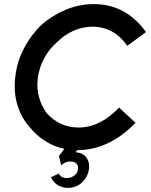

<svg xmlns="http://www.w3.org/2000/svg" viewBox="-20 -725 737 935"><path d="M359 6Q285 6 226.5 -23.5Q168 -53 128 -102Q85 -148 65 -213Q45 -278 55 -355Q63 -425 97 -490Q131 -555 183 -605Q236 -651 301 -678Q366 -705 437 -705Q593 -705 691 -569L600 -502Q565 -551 522.5 -573Q480 -595 432 -595Q382 -595 337.5 -575Q293 -555 257 -519Q220 -487 195.5 -442Q171 -397 164 -344Q158 -295 170 -252Q182 -209 208 -173Q238 -140 277 -122Q316 -104 363 -104Q467 -104 560 -201L640 -127Q574 -59 503 -26.5Q432 6 359 6ZM310 190Q286 190 263.5 177.5Q241 165 228 138L267 120Q272 134 286 139Q300 144 316.5 141Q333 138 345.5 127Q358 116 360 97Q362 77 347.5 68Q333 59 313 62Q293 65 278 81L267 35L327 -46L383 -26L348 16Q381 19 397 37.5Q413 56 414 81.5Q415 107 403 132Q391 157 367 173.5Q343 190 310 190Z"/></svg>

Font: Kulim Park SemiBold
Style: Italic
Weight: 600
Italic angle: -8°
Designer: Noponies / Dale Sattler
Foundry: Noponies
Version: Version 1.000; ttfautohint (v1.8.3)